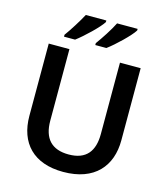

<svg xmlns="http://www.w3.org/2000/svg" viewBox="-135 -1042 1010 1156"><g transform="rotate(15 370.5 -464.0)"><path d="M578 -928V-938H450C428 -893 385 -828 357 -790V-778H426C474 -813 557 -893 578 -928ZM383 -928V-938H255C231 -893 190 -828 162 -790V-778H231C278 -813 362 -893 383 -928ZM657 -264V-714H528V-269C528 -163 482 -100 372 -100C266 -100 213 -157 213 -268V-714H84V-264C84 -95 182 10 367 10C563 10 657 -104 657 -264Z"/></g></svg>

Font: Noto Sans Lao SemiBold
Style: Regular
Weight: 600
Designer: Monotype Design Team
Foundry: Monotype Imaging Inc.
Version: Version 2.003